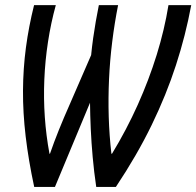

<svg xmlns="http://www.w3.org/2000/svg" viewBox="-20 -734 771 754"><path d="M114.3 0Q91.8 -105 80.8 -198.2Q69.8 -291.5 70.3 -377.9Q70.8 -464.4 81.8 -547.1Q92.8 -629.9 113.8 -713.9H199.2Q179.7 -643.1 168.5 -569.6Q157.2 -496.1 154.1 -421.9Q150.9 -347.7 156 -274.4Q161.1 -201.2 174.3 -130.4H176.3Q184.1 -152.8 192.6 -175.8Q201.2 -198.7 210.9 -222.9Q220.7 -247.1 231.4 -272.5L337.9 -517.6Q341.3 -551.8 345.9 -584.7Q350.6 -617.7 356.2 -650.1Q361.8 -682.6 368.2 -713.9H443.8Q429.7 -643.1 420.7 -570.1Q411.6 -497.1 408.2 -423.1Q404.8 -349.1 407 -275.6Q409.2 -202.1 417.5 -130.4H419.9Q477.1 -224.6 521 -322.5Q564.9 -420.4 595.5 -519Q626 -617.7 641.6 -713.9H731Q709 -595.2 671.1 -478.5Q633.3 -361.8 575.7 -243.2Q518.1 -124.5 435.1 0H357.9Q349.1 -59.6 344 -116.7Q338.9 -173.8 336.4 -227.8Q334 -281.7 333.5 -330.6L195.8 0Z"/></svg>

Font: Open Sans Condensed Medium
Style: Italic
Weight: 500
Width: 3
Italic angle: -12°
Designer: Monotype Design Team
Foundry: Monotype Imaging Inc.
Version: Version 3.000